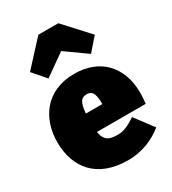

<svg xmlns="http://www.w3.org/2000/svg" viewBox="-208 -960 976 1091"><g transform="rotate(-30 280.0 -414.5)"><path d="M286 -706 425 -607 498 -691 351 -851H220L73 -691L146 -607ZM557 -273C557 -456 446 -557 285 -557C98 -557 8 -422 8 -268C8 -103 101 22 308 22C406 22 483 -17 537 -60L447 -180C401 -148 365 -133 330 -133C277 -133 243 -141 232 -206H552C555 -227 557 -256 557 -273ZM338 -328H230C236 -401 253 -421 289 -421C333 -421 337 -378 338 -335Z"/></g></svg>

Font: Fira Sans Ultra
Style: Regular
Weight: 950
Designer: Carrois Corporate & Edenspiekermann AG
Foundry: Carrois Corporate GbR & Edenspiekermann AG
Version: Version 4.203;PS 004.203;hotconv 1.0.88;makeotf.lib2.5.64775